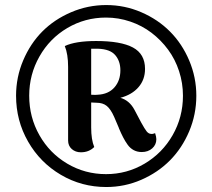

<svg xmlns="http://www.w3.org/2000/svg" viewBox="-20 -732 844 764"><path d="M402.8 12.2Q304.7 12.2 222.2 -36.4Q139.6 -85 91.8 -168.5Q43.9 -252 43.9 -351.1Q43.9 -424.8 72.3 -491.7Q100.6 -558.6 148.4 -606.7Q196.3 -654.8 262.9 -683.3Q329.6 -711.9 402.8 -711.9Q476.1 -711.9 542.2 -683.3Q608.4 -654.8 656.5 -606.4Q704.6 -558.1 732.9 -491.2Q761.2 -424.3 761.2 -351.1Q761.2 -276.9 732.9 -209.7Q704.6 -142.6 656.5 -94Q608.4 -45.4 542.2 -16.6Q476.1 12.2 402.8 12.2ZM96.2 -351.1Q96.2 -265.6 137 -193.8Q177.7 -122.1 248 -80.6Q318.4 -39.1 401.9 -39.1Q484.9 -39.1 555.4 -80.8Q626 -122.6 667 -194.3Q708 -266.1 708 -351.1Q708 -401.4 692.6 -448.7Q677.2 -496.1 648.9 -534.4Q620.6 -572.8 582.8 -601.6Q544.9 -630.4 498.3 -646.2Q451.7 -662.1 401.9 -662.1Q318.4 -662.1 248 -620.6Q177.7 -579.1 137 -507.3Q96.2 -435.5 96.2 -351.1ZM237.8 -548.8Q280.3 -568.8 362.8 -568.8Q460.9 -568.8 509 -543Q557.1 -517.1 557.1 -458Q557.1 -415 531 -385Q504.9 -355 459 -342.8Q495.1 -332.5 515.1 -294.9L542 -244.1Q556.2 -218.3 563.7 -209Q571.3 -199.7 581.1 -199.2Q587.9 -198.2 597.2 -202.1Q602.1 -187.5 602.1 -178.2Q602.1 -156.2 585.7 -141.6Q569.3 -127 543.9 -127Q526.4 -127 512.2 -134.5Q498 -142.1 488 -156Q478 -169.9 470 -185.5Q461.9 -201.2 453.6 -220.7Q453.1 -222.2 452.9 -222.9Q452.6 -223.6 452.1 -224.9Q451.7 -226.1 451.2 -227.1L434.1 -267.1Q420.4 -297.9 404.8 -310.5Q389.2 -323.2 363.8 -323.2L342.8 -324.2V-225.1Q342.8 -176.3 355 -147Q334 -126 301.8 -126Q280.3 -126 265.6 -138.9Q251 -151.9 251 -172.9V-465.8Q251 -516.6 237.8 -548.8ZM342.8 -355Q345.2 -355 350.3 -354.7Q355.5 -354.5 359.9 -354.5Q364.3 -354.5 368.2 -355Q411.1 -356.9 435.1 -384Q459 -411.1 459 -452.1Q459 -488.8 438.5 -512.7Q418 -536.6 370.1 -538.1H342.8Z"/></svg>

Font: Arima
Style: Bold
Weight: 700
Designer: Joana Correia and Natanael Gama
Foundry: NDISCOVER
Version: Version 1.100;Glyphs 3.1.2 (3151)